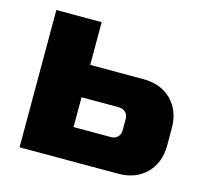

<svg xmlns="http://www.w3.org/2000/svg" viewBox="-83 -623 766 716"><g transform="rotate(15 300.0 -265.0)"><path d="M50 0V-530H225V-365H430Q498 -365 539 -324Q580 -283 580 -215V-150Q580 -82 539 -41Q498 0 430 0ZM370 -125Q385 -125 395 -135Q405 -145 405 -160V-205Q405 -220 395 -230Q385 -240 370 -240H225V-125Z"/></g></svg>

Font: Russo One
Style: Regular
Weight: 400
Designer: Jovanny lemonad
Foundry: Jovanny Lemonad
Version: Version 1.001